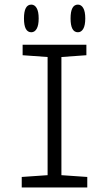

<svg xmlns="http://www.w3.org/2000/svg" viewBox="-20 -821 478 841"><path d="M75.2 -45.9 188.5 -53.7V-571.3L79.1 -579.1V-625H358.4V-579.1L249 -571.3V-53.7L362.3 -45.9V0H75.2ZM149.4 -740.2Q149.4 -710 140.6 -694.8Q131.8 -679.7 117.2 -679.7Q85 -679.7 85 -740.2Q85 -800.8 117.2 -800.8Q131.8 -800.8 140.6 -785.6Q149.4 -770.5 149.4 -740.2ZM353.5 -740.2Q353.5 -710 344.7 -694.8Q335.9 -679.7 321.3 -679.7Q289.1 -679.7 289.1 -740.2Q289.1 -800.8 321.3 -800.8Q335.9 -800.8 344.7 -785.6Q353.5 -770.5 353.5 -740.2Z"/></svg>

Font: Sudo Light
Style: Regular
Weight: 300
Monospace: yes
Designer: Jens Kutilek
Foundry: Jens Kutilek
Version: Version 0.040